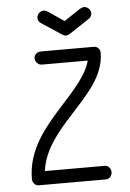

<svg xmlns="http://www.w3.org/2000/svg" viewBox="-54 -802 570 845"><g transform="rotate(-5 231.0 -380.0)"><path d="M259 -644C265 -644 273 -648 277 -650L365 -708C373 -712 379 -724 379 -732C379 -748 365 -762 349 -762C343 -762 335 -758 331 -756L259 -708L189 -756C185 -758 177 -762 171 -762C155 -762 141 -748 141 -732C141 -722 147 -712 155 -708L243 -650C247 -648 253 -644 259 -644ZM143 -584C127 -584 113 -572 113 -556C113 -540 127 -526 143 -526H345C331 -466 273 -402 209 -332C135 -250 55 -156 55 -28C55 -12 67 2 83 2H377H379C395 2 407 -12 407 -28C407 -44 395 -58 379 -58H377H115C127 -150 187 -222 253 -294C325 -374 405 -452 405 -556C405 -572 393 -584 377 -584Z"/></g></svg>

Font: bauhaus_2017
Style: _regular
Weight: 400
Version: Version 1.0